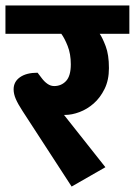

<svg xmlns="http://www.w3.org/2000/svg" viewBox="-30 -662 495 705"><path d="M357 -48 233 23 53 -254Q36 -280 28 -298.5Q20 -317 20 -334Q20 -362 43.5 -378.5Q67 -395 108 -395L124 -374Q133 -362 144.5 -354Q156 -346 169 -346Q195 -346 212.5 -364.5Q230 -383 230 -426Q230 -464 218.5 -493Q207 -522 195 -538H-10V-642H445V-538H336Q346 -524 358 -492.5Q370 -461 370 -412Q370 -368 354 -335.5Q338 -303 314 -282Q290 -261 262 -250.5Q234 -240 209 -240H205Z"/></svg>

Font: Ek Mukta ExtraBold
Style: Regular
Weight: 800
Designer: Girish Dalvi and Yashodeep Gholap
Foundry: Ek Type
Version: Version 2.538;PS 1.002;hotconv 16.6.51;makeotf.lib2.5.65220;